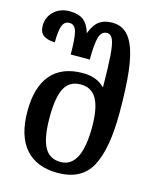

<svg xmlns="http://www.w3.org/2000/svg" viewBox="-116 -844 758 934"><g transform="rotate(15 263.0 -377.5)"><path d="M45 -243Q45 -365 99.5 -428Q154 -491 259 -491Q328 -491 367 -451H370Q369 -554 365 -608.5Q361 -663 351 -686.5Q341 -710 321 -710Q293 -710 283 -675.5Q273 -641 273 -563H177Q177 -644 168 -677Q159 -710 132 -710Q107 -710 97 -684Q87 -658 87 -600Q48 -601 28.5 -616Q9 -631 9 -663Q9 -707 40 -736Q71 -765 119 -765Q163 -765 188 -746Q213 -727 226 -683Q241 -726 266.5 -745.5Q292 -765 334 -765Q406 -765 439 -689Q461 -641 470.5 -558Q480 -475 480 -350Q480 -168 432 -79Q384 10 263 10Q158 10 101.5 -54Q45 -118 45 -243ZM369 -249Q369 -343 343.5 -389Q318 -435 263 -435Q206 -435 181.5 -388.5Q157 -342 157 -241Q157 -141 182 -93Q207 -45 264 -45Q369 -45 369 -249Z"/></g></svg>

Font: Noto Serif Georgian Medium Narrow
Style: Regular
Weight: 500
Width: 4
Designer: Monotype Design team
Foundry: Monotype Imaging Inc.
Version: Version 1.000